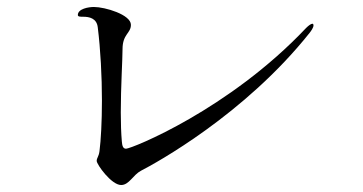

<svg xmlns="http://www.w3.org/2000/svg" viewBox="-20 -626 1040 550"><path d="M327 -96C350 -96 361 -125 384 -137C425 -158 681 -298 867 -532C871 -537 878 -547 878 -553C878 -556 877 -558 875 -558C871 -558 864 -553 857 -546C636 -312 357 -200 341 -200C332 -200 330 -209 329 -221C327 -244 326 -273 326 -304C326 -376 331 -456 331 -485C331 -529 355 -530 355 -555C355 -584 281 -606 249 -606C234 -606 203 -601 203 -583C203 -578 210 -578 219 -578C235 -578 257 -574 260 -548C268 -484 272 -407 272 -338C272 -277 269 -224 265 -193C263 -177 257 -174 257 -165C257 -155 299 -96 327 -96Z"/></svg>

Font: Shippori Mincho OTF
Style: Regular
Weight: 400
Designer: FONTDASU
Foundry: FONTDASU / Google Inc. / but / Adobe
Version: Version 3.300;hotconv 1.0.109;makeotfexe 2.5.65596